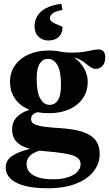

<svg xmlns="http://www.w3.org/2000/svg" viewBox="-20 -717 567 998"><path d="M229.5 261.5Q172.5 261.5 131 253.8Q89.5 246 62.8 231.5Q36 217 22.8 197.5Q9.5 178 9.5 154Q9.5 135.5 18.2 119.5Q27 103.5 49 89.8Q71 76 110 64Q149 52 209.5 41H254.5L255 51Q198.5 59.5 169 72Q139.5 84.5 128.8 100.8Q118 117 118 136.5Q118 160 133.5 177.8Q149 195.5 179.5 205.2Q210 215 255.5 215Q300.5 215 332.8 204.5Q365 194 382 176Q399 158 399 137.5Q399 121.5 390.2 110.5Q381.5 99.5 360.8 91.8Q340 84 304.2 78.8Q268.5 73.5 214.5 69Q160.5 64.5 126.8 54Q93 43.5 74.5 28Q56 12.5 49.2 -6.8Q42.5 -26 43 -48Q44 -91 78.5 -118.5Q113 -146 178.5 -155.5L196 -137.5Q166 -134 153.8 -124.2Q141.5 -114.5 141.5 -99Q141.5 -88 147.2 -80.5Q153 -73 168.8 -67.2Q184.5 -61.5 214.2 -57.8Q244 -54 292.5 -51Q346 -47.5 384.8 -38.5Q423.5 -29.5 448.8 -13.2Q474 3 486 26.8Q498 50.5 498 83Q498.5 132.5 467.2 173Q436 213.5 376 237.5Q316 261.5 229.5 261.5ZM233.5 -128.5Q171 -128.5 125.8 -149.2Q80.5 -170 56.2 -207Q32 -244 32 -291Q32 -340.5 57.8 -377.2Q83.5 -414 129.2 -434.2Q175 -454.5 234 -454.5Q285 -454.5 322.5 -440.2Q360 -426 385.2 -402Q410.5 -378 423.2 -349.5Q436 -321 436 -292Q436 -242.5 410.2 -205.5Q384.5 -168.5 339 -148.5Q293.5 -128.5 233.5 -128.5ZM238.5 -172Q266 -172 281.8 -197Q297.5 -222 297 -277.5Q297 -347 278.2 -379Q259.5 -411 229.5 -411Q202 -411 186.2 -386Q170.5 -361 170.5 -305.5Q171 -236 189.8 -203.8Q208.5 -171.5 238.5 -172ZM301 -418.5 289.5 -448Q335.5 -442.5 367.2 -443.5Q399 -444.5 421.5 -448.5Q444 -452.5 460.5 -456.2Q477 -460 492 -460Q508.5 -460 517.8 -450.2Q527 -440.5 527 -418.5Q527 -389 512 -374Q497 -359 479 -359Q461.5 -359 446.8 -370.5Q432 -382 413.8 -395.8Q395.5 -409.5 368.8 -417.5Q342 -425.5 301 -418.5ZM305 -574.5Q305 -544.5 285.5 -525.5Q266 -506.5 231.5 -506.5Q201 -506.5 180.2 -526.2Q159.5 -546 159.5 -582Q159.5 -608.5 173.2 -632.5Q187 -656.5 217.8 -673.8Q248.5 -691 299 -697L304.5 -665.5Q268 -658.5 253.8 -647.8Q239.5 -637 239.5 -622.5Q239.5 -611.5 249.5 -604Q259.5 -596.5 272.5 -591.5Q285.5 -586.5 295.2 -582.5Q305 -578.5 305 -574.5Z"/></svg>

Font: Newsreader 24pt
Style: Bold
Weight: 700
Designer: Hugues Gentile
Foundry: Production Type
Version: Version 1.003